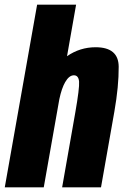

<svg xmlns="http://www.w3.org/2000/svg" viewBox="-54 -805 530 825"><path d="M-33.5 0 105.5 -785H273L234 -563.5Q289.5 -602 357 -602Q455.5 -602 456 -518.2Q456.5 -434.5 437.5 -326L380 0H213L269.5 -321.5Q288 -427 285.8 -454.2Q283.5 -481.5 263.5 -481.5Q243 -481.5 226 -452Q211 -426 201 -379L134 0Z"/></svg>

Font: Anybody Condensed ExtraBold
Style: Italic
Weight: 800
Width: 3
Italic angle: -10°
Designer: Tyler Finck
Foundry: Etcetera Type Company
Version: Version 1.010; ttfautohint (v1.8.3) -l 8 -r 50 -G 200 -x 14 